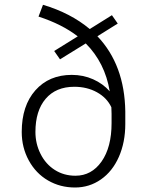

<svg xmlns="http://www.w3.org/2000/svg" viewBox="-20 -791 622 820"><path d="M396 -636.2Q512.2 -514.2 515.1 -314.9V-261.2Q515.1 -183.6 487.8 -121.3Q460.4 -59.1 411.1 -24.7Q361.8 9.8 300.3 9.8Q236.8 9.8 185.1 -20.3Q133.3 -50.3 103 -105.7Q72.8 -161.1 72.8 -227.5Q72.8 -339.4 131.1 -405.3Q189.5 -471.2 286.6 -471.2Q335.4 -471.2 377.7 -452.4Q419.9 -433.6 448.7 -400.9Q428.2 -523.4 346.2 -605.5L236.3 -537.6L211.4 -573.2L312 -635.7Q245.1 -687.5 144.5 -720.2L163.6 -770.5Q281.7 -735.4 363.3 -667L458 -726.1L482.9 -690.4ZM456.5 -305.2 455.6 -333Q436.5 -373.5 394 -397Q351.6 -420.4 297.4 -420.4Q218.8 -420.4 175 -369.1Q131.3 -317.9 131.3 -227.5Q131.3 -177.2 153.3 -133.5Q175.3 -89.8 214.1 -65.2Q252.9 -40.5 302.2 -40.5Q371.1 -40.5 413.8 -101.3Q456.5 -162.1 456.5 -265.1Z"/></svg>

Font: RobotoInd Light
Style: Regular
Weight: 300
Designer: Google
Version: Version 2.001151; 2014